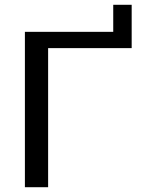

<svg xmlns="http://www.w3.org/2000/svg" viewBox="-20 -782 600 802"><path d="M530 -581H181V0H84V-649H453V-762H530Z"/></svg>

Font: Play
Style: Regular
Weight: 400
Designer: Jonas Hecksher
Foundry: Jonas Hecksher, Playtypeª, e-types AS
Version: Version 1.002